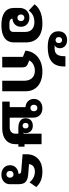

<svg xmlns="http://www.w3.org/2000/svg" viewBox="850 -1804 966 2705"><g transform="rotate(90 1332.5 -451.0)"><path d="M334 12C490 12 577 -47 577 -167V-333C577 -480 484 -566 310 -566C166 -566 83 -515 40 -455L128 -374C157 -412 201 -453 291 -453C376 -453 429 -406 429 -329V-157C429 -122 407 -101 365 -101H303C266 -101 245 -116 240 -143C308 -148 357 -193 357 -263C357 -337 302 -383 228 -383C144 -383 91 -325 91 -240V-167C91 -47 178 12 334 12ZM230 -214C203 -214 183 -233 183 -263C183 -293 203 -312 230 -312C257 -312 277 -293 277 -263C277 -233 257 -214 230 -214Z M643 -641C822 -641 916 -710 916 -871V-890H771V-871C771 -784 740 -738 664 -738H620V-740C639 -748 659 -773 659 -811C659 -870 616 -914 544 -914C472 -914 420 -870 420 -791C420 -691 499 -641 643 -641ZM544 -751C518 -751 502 -768 502 -797C502 -826 518 -843 544 -843C570 -843 586 -826 586 -797C586 -768 570 -751 544 -751Z M781 0H929V-280C929 -328 915 -348 867 -366L830 -380C852 -425 908 -460 976 -460C1071 -460 1117 -395 1117 -313V0H1265V-332C1265 -474 1160 -566 988 -566C822 -566 706 -473 693 -327L781 -291Z M1411 -105V0H1788C1928 0 2011 -70 2011 -190V-227H2046V-314H2011V-554H1863V-303C1858 -301 1853 -299 1849 -296C1853 -306 1855 -317 1855 -329C1855 -391 1814 -431 1750 -431C1686 -431 1645 -391 1645 -329C1645 -263 1694 -227 1785 -227H1863V-186C1863 -135 1829 -105 1772 -105H1637V-440C1637 -518 1581 -566 1505 -566C1429 -566 1373 -520 1373 -446C1373 -377 1421 -333 1489 -327V-105ZM1501 -397C1474 -397 1455 -416 1455 -446C1455 -476 1474 -495 1501 -495C1528 -495 1547 -476 1547 -446C1547 -416 1528 -397 1501 -397ZM1750 -287C1726 -287 1711 -303 1711 -329C1711 -355 1726 -371 1750 -371C1774 -371 1789 -355 1789 -329C1789 -303 1774 -287 1750 -287Z M2441 12C2517 12 2575 -35 2575 -109V-229C2575 -342 2513 -361 2413 -368L2292 -377C2296 -427 2332 -460 2401 -460C2457 -460 2513 -430 2548 -384L2615 -480C2559 -537 2497 -566 2392 -566C2250 -566 2153 -482 2153 -346V-287L2387 -268C2419 -265 2428 -255 2428 -234V-229C2358 -224 2307 -179 2307 -109C2307 -35 2365 12 2441 12ZM2435 -159C2463 -159 2483 -139 2483 -109C2483 -79 2463 -59 2435 -59C2407 -59 2387 -79 2387 -109C2387 -139 2407 -159 2435 -159Z"/></g></svg>

Font: IBM Plex Thai Looped
Style: Bold
Weight: 700
Designer: Mike Abbink, Paul van der Laan, Pieter van Rosmalen, Ben Mitchell, Mark Frömberg
Foundry: Bold Monday
Version: Version 1.0